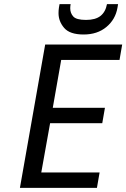

<svg xmlns="http://www.w3.org/2000/svg" viewBox="-20 -915 615 935"><path d="M552 -877Q542 -820 498 -783.5Q454 -747 387 -747Q320 -747 292.5 -779Q265 -811 265 -851Q265 -864 267 -878L270 -895H324Q322 -884 322 -875Q322 -851 337 -834.5Q352 -818 399 -818Q445 -818 469.5 -837.5Q494 -857 501 -895H555ZM278 -623 237 -390H491L478 -315H224L181 -75H465L452 0H77L200 -698H575L562 -623Z"/></svg>

Font: Fz Poppins
Style: Italic
Weight: 400
Italic angle: -10°
Designer: Ninad Kale (Devanagari), Jonny Pinhorn (Latin)
Foundry: Indian Type Foundry
Version: Vit hóa bi Vntype.Com & FontZin.Com